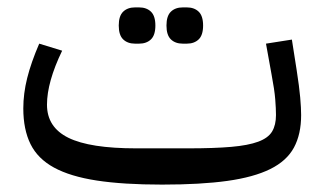

<svg xmlns="http://www.w3.org/2000/svg" viewBox="-20 -487 879 519"><path d="M418 12Q313 12 241.5 1Q170 -10 126 -34Q82 -58 62.5 -97.5Q43 -137 43 -194Q43 -234 53.5 -276Q64 -318 86 -369L148 -350Q107 -265 107 -204Q107 -143 165 -114.5Q223 -86 348 -86H488Q559 -86 605 -90Q651 -94 678 -104Q705 -114 715.5 -131.5Q726 -149 726 -176Q726 -193 724 -218.5Q722 -244 714 -286L699 -369L769 -380L782 -297Q789 -252 791.5 -223.5Q794 -195 794 -176Q794 -124 774.5 -88Q755 -52 710.5 -30Q666 -8 594.5 2Q523 12 418 12ZM474 -369Q454 -369 442 -380.5Q430 -392 430 -418Q430 -444 442 -455.5Q454 -467 474 -467H485Q505 -467 517 -455.5Q529 -444 529 -418Q529 -392 517 -380.5Q505 -369 485 -369ZM345 -369Q325 -369 313 -380.5Q301 -392 301 -418Q301 -444 313 -455.5Q325 -467 345 -467H356Q376 -467 388 -455.5Q400 -444 400 -418Q400 -392 388 -380.5Q376 -369 356 -369Z"/></svg>

Font: IBM Plex Sans Arabic
Style: Regular
Weight: 400
Designer: Mike Abbink, Paul van der Laan, Pieter van Rosmalen, Wael Morcos, Khajak Apelian
Foundry: Bold Monday
Version: Version 1.1